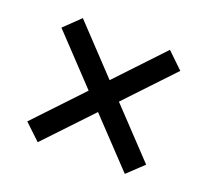

<svg xmlns="http://www.w3.org/2000/svg" viewBox="-91 -691 769 710"><g transform="rotate(20 293.0 -336.0)"><path d="M121.6 -91.8 293 -272.9 464.4 -91.8 526.9 -150.9 352.5 -335.4 526.9 -520 464.4 -580.1 293 -398.4 121.6 -580.1 59.1 -520 233.4 -335.4 59.1 -150.9Z"/></g></svg>

Font: Cascadia Mono NF
Style: Regular
Weight: 400
Monospace: yes
Designer: Aaron Bell
Foundry: Saja Typeworks
Version: Version 2404.023